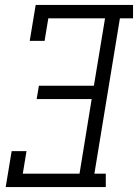

<svg xmlns="http://www.w3.org/2000/svg" viewBox="-20 -755 557 775"><path d="M3 0 27 -145H87L72 -54H301L350 -355H128L137 -409H359L404 -681H175L160 -590H100L124 -735H517V-681H464L361 -54H407V0Z"/></svg>

Font: Iosevka QP Light
Style: Italic
Weight: 300
Italic angle: -9°
Designer: Belleve Invis
Foundry: Belleve Invis
Version: Version 20.0.0; ttfautohint (v1.8.4)